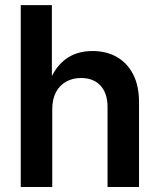

<svg xmlns="http://www.w3.org/2000/svg" viewBox="-20 -748 639 768"><path d="M189 -310.5V0H63V-727.5H187.5V-402.3H170.4Q193.4 -472.2 238.3 -508.1Q283.2 -543.9 350.1 -543.9Q405.8 -543.9 447.5 -520Q489.3 -496.1 512.7 -450.4Q536.1 -404.8 536.1 -338.9V0H410.2V-319.3Q410.2 -375 382.1 -405.5Q354 -436 304.2 -436Q271 -436 244.9 -421.6Q218.8 -407.2 203.9 -379.4Q189 -351.6 189 -310.5Z"/></svg>

Font: Inter 20pt SemiBold
Style: Regular
Weight: 600
Version: Version 4.001;git-66647c0bb